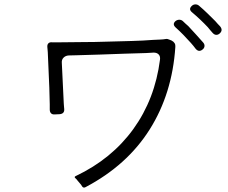

<svg xmlns="http://www.w3.org/2000/svg" viewBox="-20 -872 1040 876"><path d="M950 -722Q945 -728 939.5 -734Q934 -740 928 -748Q911 -766 893 -783Q875 -800 856 -816Q839 -830 855 -845Q862 -852 872 -852Q881 -852 888 -846Q908 -829 926 -811.5Q944 -794 962 -776Q968 -769 973.5 -763Q979 -757 984 -752Q999 -734 982 -719Q975 -713 967 -713Q958 -713 950 -722ZM873 -649Q868 -656 862.5 -662.5Q857 -669 851 -676Q834 -695 817 -712.5Q800 -730 781 -747Q765 -762 781 -776Q789 -782 798 -782Q807 -782 814 -776Q819 -771 825.5 -765Q832 -759 839 -753Q856 -734 873 -716Q890 -698 907 -678Q914 -670 913 -661Q912 -652 904 -646Q897 -640 889 -640Q881 -640 873 -649ZM355 -21 350 -29 333 -49Q331 -51 331 -52L325 -58Q316 -65 326 -69Q490 -147 588.5 -283.5Q687 -420 710 -600Q712 -615 704 -623.5Q696 -632 681 -632L647 -630Q600 -628 547 -627L435 -623Q380 -622 333 -620L293 -619Q279 -618 270 -609Q261 -600 262 -586L271 -399Q272 -392 272 -386Q272 -380 273 -375Q275 -353 252 -351L230 -350Q219 -349 213 -355Q207 -361 207 -372V-396L205 -472L198 -634Q197 -640 197 -646Q197 -652 196 -657Q195 -668 200.5 -674Q206 -680 217 -679H260L357 -680Q384 -680 412 -680.5Q440 -681 469 -682L581 -685Q608 -686 632 -687Q656 -688 678 -690Q696 -691 710.5 -691.5Q725 -692 736 -694Q740 -695 744.5 -694Q749 -693 753 -691L763 -687Q782 -677 780 -658Q766 -445 663 -281.5Q560 -118 370 -18Q361 -13 355 -21Z"/></svg>

Font: Higure Gothic
Style: Regular
Weight: 400
Designer: Yoshimichi Ohira
Foundry: Positype
Version: Version 1.000